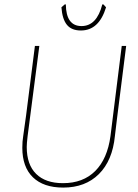

<svg xmlns="http://www.w3.org/2000/svg" viewBox="-20 -845 623 869"><path d="M448 -825 460 -812Q428 -707 346 -707Q304 -707 283 -732.5Q262 -758 258 -812L273 -825H278Q279 -727 349 -727Q418 -727 443 -825ZM551 -637 510 -312 500 -229Q489 -118 427.5 -57Q366 4 266 4Q177 4 129 -42.5Q81 -89 81 -176Q81 -205 85 -229L98 -322L138 -637H158L105 -229Q101 -195 101 -180Q101 -100 143.5 -58Q186 -16 265 -16Q356 -16 411 -71Q466 -126 480 -229L531 -637Z"/></svg>

Font: Alegreya Sans SC Thin
Style: Italic
Weight: 100
Italic angle: -7°
Designer: Juan Pablo del Peral
Foundry: Huerta Tipografica
Version: Version 2.007